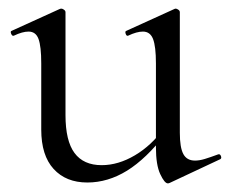

<svg xmlns="http://www.w3.org/2000/svg" viewBox="-20 -415 533 445"><path d="M182.4 8Q133 8 104.3 -23.4Q75.6 -54.8 75.6 -114.6V-268Q75.6 -307.4 69.3 -324.6Q63 -341.8 46.2 -341.8Q32 -341.8 12.4 -332.4Q8.4 -330.6 5.9 -336.6Q3.4 -342.6 7.2 -343.6L118 -394Q120.2 -395 122.2 -395Q124.8 -395 128.3 -392.5Q131.8 -390 131.8 -386.8V-148.2Q131.8 -88.6 152.7 -60.4Q173.6 -32.2 215.6 -32.2Q254.2 -32.2 292.8 -55.1Q331.4 -78 359.6 -117.4L364.8 -106.2Q318.8 -46.8 274.4 -19.4Q230 8 182.4 8ZM396.8 -386.8V-107.2Q396.8 -73.2 404.9 -58Q413 -42.8 432 -42.8Q442.2 -42.8 454.7 -46.6Q467.2 -50.4 485 -57Q489.8 -59 492 -53.5Q494.2 -48 490.4 -46L373.2 9Q371.2 10 369 10Q361.4 10 351.4 -11.4Q341.4 -32.8 341.4 -73.2V-268Q341.4 -307.4 334.7 -324.6Q328 -341.8 311.2 -341.8Q297 -341.8 277.2 -332.4Q273.4 -330.6 271.3 -336.6Q269.2 -342.6 273 -343.6L383.8 -394Q385.8 -395 387.2 -395Q389.8 -395 393.3 -392.5Q396.8 -390 396.8 -386.8Z"/></svg>

Font: Cormorant Infant Light
Style: Regular
Weight: 300
Designer: Christian Thalmann (Catharsis Fonts)
Foundry: Catharsis Fonts
Version: Version 4.001